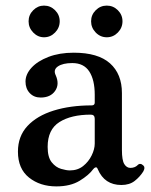

<svg xmlns="http://www.w3.org/2000/svg" viewBox="-20 -653 540 685"><path d="M181 12Q123 12 83.5 -19.5Q44 -51 44 -112Q44 -167 78 -203.5Q112 -240 171.5 -258.5Q231 -277 307 -277Q318 -277 318 -287V-315Q318 -368 298.5 -398Q279 -428 238 -428Q204 -428 186.5 -416Q169 -404 179 -384Q193 -352 176.5 -328.5Q160 -305 125 -305Q101 -305 86 -321Q71 -337 71 -362Q71 -388 92.5 -411.5Q114 -435 153 -450Q192 -465 243 -465Q330 -465 372.5 -427Q415 -389 415 -321V-118Q415 -81 423.5 -67.5Q432 -54 445 -54Q453 -54 459.5 -56.5Q466 -59 470 -63Q480 -74 492 -62Q499 -55 491 -41Q479 -22 460.5 -7.5Q442 7 413 7Q353 7 329 -49Q326 -57 321.5 -56Q317 -55 313 -50Q297 -28 264 -8Q231 12 181 12ZM229 -45Q257 -45 276.5 -60.5Q296 -76 307 -98.5Q318 -121 318 -141V-229Q318 -244 304 -244Q234 -244 192 -217.5Q150 -191 150 -129Q150 -92 164.5 -74Q179 -56 198 -50.5Q217 -45 229 -45ZM361 -520Q338 -520 321.5 -537Q305 -554 305 -577Q305 -600 321.5 -616.5Q338 -633 361 -633Q384 -633 400.5 -616.5Q417 -600 417 -577Q417 -554 400.5 -537Q384 -520 361 -520ZM137 -520Q115 -520 98.5 -537Q82 -554 82 -577Q82 -600 98.5 -616.5Q115 -633 137 -633Q160 -633 176.5 -616.5Q193 -600 193 -577Q193 -554 176.5 -537Q160 -520 137 -520Z"/></svg>

Font: Zen Old Mincho SemiBold
Style: Regular
Weight: 600
Version: Version 1.500